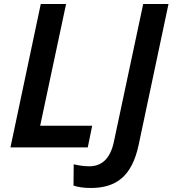

<svg xmlns="http://www.w3.org/2000/svg" viewBox="-20 -734 859 956"><path d="M32 0H417L439 -108H180L309 -714H183ZM432 202C560 202 637 142 670 -11L819 -714H693L547 -28C529 57 486 94 424 94C394 94 369 89 347 84L346 190C367 197 394 202 432 202Z"/></svg>

Font: Noto Sans SemiBold
Style: Italic
Weight: 600
Italic angle: -12°
Designer: Monotype Design Team
Foundry: Monotype Imaging Inc.
Version: Version 2.013